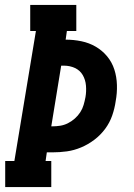

<svg xmlns="http://www.w3.org/2000/svg" viewBox="-20 -755 540 775"><path d="M1 0V-105H38L125 -630H102V-735H288V-630H250L245 -595Q277 -595 308.5 -588.5Q340 -582 366.5 -566.5Q393 -551 412.5 -527.5Q432 -504 441.5 -474.5Q451 -445 452 -412Q453 -379 447 -347Q443 -318 433 -289Q423 -260 404.5 -235Q386 -210 361 -191Q336 -172 307.5 -160Q279 -148 250 -144Q221 -140 191 -140H169L164 -105H187V0ZM191 -245Q207 -245 223 -247.5Q239 -250 254 -257.5Q269 -265 282 -276.5Q295 -288 304 -302Q313 -316 317.5 -331.5Q322 -347 325 -363Q329 -386 327 -409.5Q325 -433 314 -452Q303 -471 282.5 -480.5Q262 -490 238 -490H227L187 -245Z"/></svg>

Font: Iosevka Curly Slab XBdObl
Style: Regular
Weight: 800
Italic angle: -9°
Monospace: yes
Designer: Belleve Invis
Foundry: Belleve Invis
Version: Version 11.1.0; ttfautohint (v1.8.3)